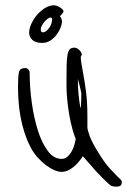

<svg xmlns="http://www.w3.org/2000/svg" viewBox="-20 -640 480 725"><path d="M440 46Q440 58 434 61.5Q428 65 420 65Q414 65 404 63Q399 62 389.5 53.5Q380 45 369 34Q357 22 343 7L293 -50Q291 -47 284 -37.5Q277 -28 266.5 -17.5Q256 -7 242 1Q228 9 212 9Q201 9 185.5 2.5Q170 -4 154 -16Q138 -28 122.5 -45Q107 -62 96 -83Q82 -110 72.5 -139.5Q63 -169 57.5 -199Q52 -229 50 -258.5Q48 -288 48 -314Q48 -351 51.5 -367Q55 -383 75 -383Q83 -383 87.5 -377.5Q92 -372 92 -366Q92 -310 100 -252.5Q108 -195 123 -147.5Q138 -100 160.5 -70Q183 -40 213 -40Q226 -40 236 -49.5Q246 -59 252.5 -72Q259 -85 262 -97Q265 -109 266 -115Q260 -129 253.5 -152.5Q247 -176 242 -204Q237 -232 234 -262Q231 -292 231 -320Q231 -363 231.5 -390.5Q232 -418 235 -433.5Q238 -449 244 -454.5Q250 -460 261 -460Q267 -460 272.5 -456.5Q278 -453 281.5 -449Q285 -445 287 -441Q289 -437 289 -436Q289 -432 287 -429.5Q285 -427 285 -423Q285 -415 287.5 -400Q290 -385 293 -369Q299 -337 304.5 -296Q310 -255 310 -201V-159Q310 -151 318.5 -126.5Q327 -102 357 -55Q377 -23 394.5 -4Q412 15 423 26Q430 32 435 37.5Q440 43 440 46ZM287 -288Q286 -294 284 -303Q282 -312 279.5 -321Q277 -330 275.5 -336Q274 -342 274 -342Q274 -331 274.5 -315.5Q275 -300 276.5 -284.5Q278 -269 280 -254.5Q282 -240 285 -230Q285 -237 286 -244Q286 -250 286.5 -257.5Q287 -265 287 -273ZM206 -579Q214 -571 214 -557Q214 -550 209 -536.5Q204 -523 194.5 -510Q185 -497 171 -487.5Q157 -478 139 -478Q113 -478 101.5 -490Q90 -502 90 -516Q90 -532 98.5 -550.5Q107 -569 120.5 -584.5Q134 -600 150.5 -610Q167 -620 184 -620Q193 -620 206.5 -612Q220 -604 220 -596Q220 -595 216 -589.5Q212 -584 206 -579ZM174 -573Q173 -573 172.5 -573.5Q172 -574 171 -574Q167 -574 160.5 -569.5Q154 -565 148 -558Q142 -551 138 -543Q134 -535 134 -529Q134 -518 141 -518Q149 -518 155.5 -523.5Q162 -529 167 -536.5Q172 -544 174.5 -552.5Q177 -561 177 -567Q177 -571 174 -573Z"/></svg>

Font: Reenie Beanie
Style: Regular
Weight: 500
Designer: James Grieshaber
Foundry: James Grieshaber
Version: Version 1.000